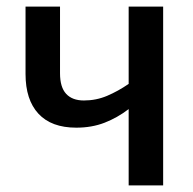

<svg xmlns="http://www.w3.org/2000/svg" viewBox="-20 -559 582 579"><path d="M161 -338Q161 -296 179.5 -276Q198 -256 233 -256Q270 -256 303 -270Q336 -284 368 -306V-539H472V0H368V-230Q334 -204 295.5 -189Q257 -174 210 -174Q135 -174 96 -216Q57 -258 57 -336V-539H161Z"/></svg>

Font: Noto Sans Display SemiCondensed Medium
Style: Regular
Weight: 500
Width: 4
Designer: Monotype Design Team
Foundry: Monotype Imaging Inc.
Version: Version 2.003